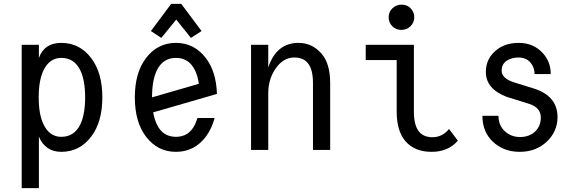

<svg xmlns="http://www.w3.org/2000/svg" viewBox="-20 -766 2970 981"><path d="M293 -470.2Q233.4 -470.2 202.6 -407.2Q177.7 -356 177.7 -268.6Q177.7 -181.2 202.6 -129.9Q233.4 -66.9 293 -66.9Q359.4 -66.9 390.1 -129.9Q415 -181.2 415 -268.6Q415 -356 390.1 -407.2Q359.4 -470.2 293 -470.2ZM90.8 -537.1H178.7V-469.7Q206.1 -546.9 293 -546.9Q387.2 -546.9 446.3 -468.8Q502.9 -394 502.9 -268.6Q502.9 -143.1 446.3 -68.4Q387.2 9.8 293 9.8Q212.4 9.8 178.7 -67.4V195.3H90.8Z M751 -607.4 854.5 -746.1H906.2L1009.8 -607.4L955.6 -572.3L880.4 -666L804.2 -572.3ZM1076.7 -163.1Q1061.5 -107.4 1032.2 -68.4Q973.6 9.8 878.9 9.8Q784.7 9.8 725.6 -68.4Q668.9 -143.1 668.9 -268.6Q668.9 -394 725.6 -468.8Q784.7 -546.9 878.9 -546.9Q972.7 -546.9 1032.2 -468.8Q1085 -399.4 1088.4 -286.1L762.7 -191.9Q769 -156.2 781.7 -129.9Q812 -66.9 878.9 -66.9Q945.8 -66.9 976.1 -129.9Q983.4 -145 988.8 -163.1ZM756.8 -268.6 996.1 -337.9Q990.2 -378.4 976.1 -407.2Q945.3 -470.2 878.9 -470.2Q812.5 -470.2 781.7 -407.2Q756.8 -356 756.8 -268.6Z M1262.7 0V-537.1H1350.6V-421.4Q1392.1 -546.9 1505.4 -546.9Q1574.7 -546.9 1622.6 -492.2Q1667 -441.4 1667 -341.3V0H1579.1V-341.3Q1579.1 -410.2 1554.2 -441.9Q1530.8 -472.2 1483.9 -472.2Q1434.6 -472.2 1399.4 -430.2Q1350.6 -372.1 1350.6 -289.1V0Z M2031.2 -742.2Q2060.1 -742.2 2077.1 -724.6Q2096.7 -704.6 2096.7 -677.7Q2096.7 -650.9 2077.1 -631.8Q2058.1 -613.3 2031.2 -613.3Q2003.4 -613.3 1985.4 -630.9Q1965.8 -649.9 1965.8 -677.7Q1965.8 -705.6 1985.4 -723.9Q2004.9 -742.2 2031.2 -742.2ZM2319.3 -47.4Q2270.5 9.8 2185.1 9.8Q2098.1 9.8 2051.3 -44.9Q2006.8 -96.7 2006.8 -195.8V-459H1848.6V-537.1H2094.7V-195.8Q2094.7 -127.4 2119.6 -95.2Q2143.1 -64.9 2189.9 -64.9Q2239.3 -64.9 2274.4 -106.9Z M2444.8 -174.3H2526.9Q2527.3 -125.5 2558.1 -96.7Q2590.8 -65.9 2636.7 -65.9Q2685.1 -65.9 2715.3 -95.2Q2743.2 -122.6 2743.2 -166Q2743.2 -215.3 2685.1 -234.9L2567.9 -271.5Q2462.4 -312 2462.4 -398.4Q2462.4 -469.2 2520 -513.2Q2564 -546.9 2630.4 -546.9Q2706.1 -546.9 2753.9 -494.1Q2793.9 -450.2 2793.9 -387.7H2711.4Q2711.4 -421.4 2690.4 -446.3Q2668.5 -472.2 2628.9 -472.2Q2592.8 -472.2 2566.4 -454.1Q2543 -436.5 2543 -404.8Q2543 -365.2 2607.9 -344.7L2708.5 -313.5Q2828.6 -274.9 2828.6 -167.5Q2828.6 -94.7 2774.4 -43Q2718.8 9.8 2635.7 9.8Q2552.2 9.8 2497.1 -43Q2444.8 -93.3 2444.8 -174.3Z"/></svg>

Font: Consola Mono
Style: Book
Weight: 400
Monospace: yes
Designer: Wojciech Kalinowski "wmk69" (wmk69@o2.pl)
Foundry: Wojciech Kalinowski "wmk69" (wmk69@o2.pl)
Version: Version 2.1.0